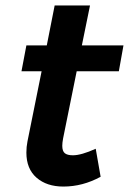

<svg xmlns="http://www.w3.org/2000/svg" viewBox="-20 -680 474 706"><path d="M212 -171Q209 -155 209 -144Q209 -124 218.5 -116.5Q228 -109 248 -109Q279 -109 332 -133L350 -30Q284 6 213 6Q152 6 114.5 -26.5Q77 -59 77 -119Q77 -140 81 -160L133 -418H59L77 -513H152L181 -660H311L281 -513H434L417 -418H262Z"/></svg>

Font: Gontserrat Medium
Style: Italic
Weight: 500
Italic angle: -11.3°
Designer: Julieta Ulanovsky
Foundry: Julieta Ulanovsky
Version: Version 6.001